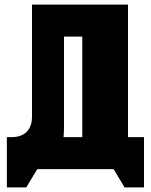

<svg xmlns="http://www.w3.org/2000/svg" viewBox="-20 -740 660 840"><path d="M120 -720V-230C120 -172 88 -140 30 -140H10V80H95L143 0H477L525 80H610V-140H540V-720ZM260 -580H340V-140H258C259 -153 260 -166 260 -180Z"/></svg>

Font: MikodacsPCS
Style: Regular
Weight: 900
Designer: gluk (gluksza@wp.pl)
Foundry: gluk (gluksza@wp.pl)
Version: Version 0.27